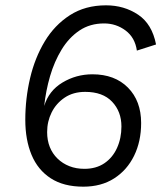

<svg xmlns="http://www.w3.org/2000/svg" viewBox="-20 -691 607 721"><path d="M293 10Q219 10 170.5 -21.5Q122 -53 98.5 -109.5Q75 -166 75 -241Q75 -321 93 -397.5Q111 -474 148 -535.5Q185 -597 242.5 -634Q300 -671 378 -671Q446 -671 498.5 -636Q551 -601 566 -524L494 -501Q487 -550 451.5 -576.5Q416 -603 371 -603Q318 -603 278.5 -576.5Q239 -550 211.5 -505Q184 -460 168 -405Q152 -350 146 -293Q163 -350 214.5 -381Q266 -412 327 -412Q411 -412 460.5 -362Q510 -312 510 -229Q510 -160 483.5 -106Q457 -52 408.5 -21Q360 10 293 10ZM297 -57Q341 -57 372 -78Q403 -99 419.5 -135.5Q436 -172 436 -216Q436 -272 401 -309Q366 -346 300 -346Q255 -346 223 -324.5Q191 -303 174 -269Q157 -235 157 -195Q157 -164 167 -139Q177 -114 196 -95.5Q215 -77 240.5 -67Q266 -57 297 -57Z"/></svg>

Font: Kantumruy Pro
Style: Italic
Weight: 400
Italic angle: -13°
Designer: Sovichet Tep
Foundry: Sovichet Tep
Version: Version 1.002